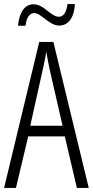

<svg xmlns="http://www.w3.org/2000/svg" viewBox="-20 -919 454 939"><path d="M68 -793H105C109 -834 126 -855 147 -855C183 -855 219 -794 270 -794C311 -794 343 -829 346 -899H310C305 -861 292 -837 268 -837C228 -837 196 -898 144 -898C99 -898 74 -856 68 -793ZM356 0H414L241 -714H172L0 0H58L118 -252H297ZM224 -574 286 -304H128L188 -574C196 -609 202 -637 206 -667C211 -637 217 -609 224 -574Z"/></svg>

Font: Noto Sans Lao ExtraCondensed Light
Style: Regular
Weight: 300
Width: 2
Designer: Monotype Design Team
Foundry: Monotype Imaging Inc.
Version: Version 2.003